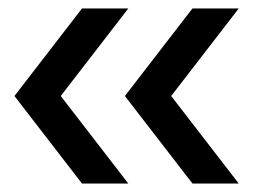

<svg xmlns="http://www.w3.org/2000/svg" viewBox="-20 -510 622 452"><path d="M173 -78 14 -284 173 -490H282L123 -284L282 -78ZM433 -78 274 -284 433 -490H542L383 -284L542 -78Z"/></svg>

Font: Cabin VF Beta
Style: Regular
Weight: 400
Designer: Pablo Impallari
Foundry: Pablo Impallari. http://www.impallari.com Igino Marini. http://www.ikern.com
Version: Version 2.200